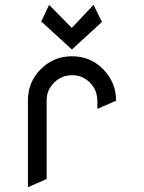

<svg xmlns="http://www.w3.org/2000/svg" viewBox="-20 -782 602 802"><path d="M280.3 -575.2 152.3 -692.4 185.1 -761.7 279.8 -665.5 370.6 -761.7 405.8 -690.4ZM281.7 -467.8Q237.3 -467.8 206.1 -437Q174.8 -406.2 174.8 -363.3Q174.8 -362.3 174.8 -361.8V-34.2L96.7 0V-363.3Q96.7 -439.5 150.4 -493.2Q204.1 -546.9 280.3 -546.9Q357.9 -546.9 410.6 -493.2Q464.8 -437.5 464.8 -363.3V-361.3L386.7 -327.1V-361.8Q385.7 -407.2 355.5 -437Q324.2 -467.8 281.7 -467.8Z"/></svg>

Font: NovaMono
Style: Regular
Weight: 400
Monospace: yes
Version: Version 1.2